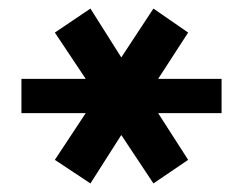

<svg xmlns="http://www.w3.org/2000/svg" viewBox="-20 -533 567 448"><path d="M497 -269H349L419 -160L338 -105L263 -218L191 -105L108 -160L180 -269H30V-349H180L108 -457L191 -513L263 -399L338 -513L419 -457L349 -349H497Z"/></svg>

Font: BM HANNA Pro
Style: Regular
Weight: 400
Designer: Woowa Brothers : Cheoljun Lim; Soyoung Lee; & Sandoll : Jooyeon Kang;
Foundry: Sandoll Communications Inc.
Version: Version 1.000;PS 1;hotconv 16.6.51;makeotf.lib2.5.65220